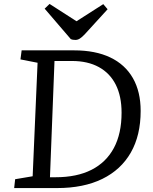

<svg xmlns="http://www.w3.org/2000/svg" viewBox="-20 -956 776 976"><path d="M52 0 57 -45 146 -60 171 -637 84 -654 90 -700H357Q465 -700 540.5 -664Q616 -628 655.5 -559Q695 -490 695 -392Q695 -268 645 -180.5Q595 -93 500 -46.5Q405 0 270 0ZM234 -55H262Q371 -55 445.5 -93Q520 -131 559 -204Q598 -277 598 -383Q598 -467 568.5 -525.5Q539 -584 482.5 -615Q426 -646 346 -646H257ZM207 -912 232 -936 369 -848 505 -935 527 -909 412 -783Q397 -767 386 -760Q375 -753 364 -753Q355 -753 350 -754Q345 -755 340 -757Z"/></svg>

Font: Literata
Style: Italic
Weight: 400
Italic angle: -2°
Designer: Latin by Veronika Burian and Jose Scaglione. Greek by Irene Vlachou. Cyrillic by Vera Evstafieva
Foundry: TypeTogether
Version: Version 3.103;gftools[0.9.29]